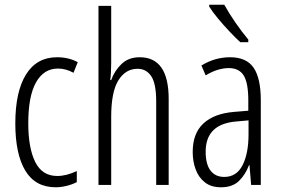

<svg xmlns="http://www.w3.org/2000/svg" viewBox="-20 -785 1193 815"><path d="M217 10Q130 10 87.5 -60.5Q45 -131 45 -261Q45 -396 90.5 -469Q136 -542 222 -542Q272 -542 310 -521L292 -476Q260 -494 226 -494Q166 -494 133 -435.5Q100 -377 100 -262Q100 -157 129.5 -97.5Q159 -38 223 -38Q262 -38 306 -59V-12Q287 -2 262.5 4Q238 10 217 10Z M452 -519Q452 -475 448 -445H452Q465 -483 495 -512.5Q525 -542 573 -542Q696 -542 696 -365V0H643V-354Q643 -430 622 -461.5Q601 -493 564 -493Q513 -493 482.5 -444Q452 -395 452 -289V0H398V-760H452Z M957 -542Q1026 -542 1056.5 -497.5Q1087 -453 1087 -360V0H1046L1039 -84H1037Q1022 -44 994.5 -17Q967 10 918 10Q876 10 849.5 -11Q823 -32 810.5 -66Q798 -100 798 -140Q798 -219 843.5 -261Q889 -303 973 -310L1034 -315V-358Q1034 -433 1014.5 -464.5Q995 -496 951 -496Q930 -496 905.5 -489Q881 -482 853 -465L835 -507Q892 -542 957 -542ZM979 -269Q853 -257 853 -141Q853 -88 873.5 -61Q894 -34 932 -34Q984 -34 1009.5 -83.5Q1035 -133 1035 -216V-274ZM932 -765Q953 -727 980.5 -687.5Q1008 -648 1034 -617V-606H1000Q980 -624 955 -650.5Q930 -677 906.5 -705Q883 -733 868 -757V-765Z"/></svg>

Font: Noto Sans Hebrew ExtraCondensed Light
Style: Regular
Weight: 300
Width: 2
Designer: Monotype Design Team
Foundry: Monotype Imaging Inc.
Version: Version 2.004; ttfautohint (v1.8.4.7-5d5b)